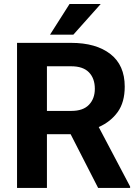

<svg xmlns="http://www.w3.org/2000/svg" viewBox="-20 -921 681 941"><path d="M460.9 0 326.2 -263.2H210V0H63.5V-710.9H328.6Q450.7 -710.9 521 -656.2Q591.3 -601.6 591.3 -496.6Q591.3 -419.9 556.9 -372.1Q522.5 -324.2 463.9 -298.3L617.7 -6.8V0ZM328.6 -596.2H210V-377.4H329.6Q387.2 -377.4 416 -407.5Q444.8 -437.5 444.8 -485.8Q444.8 -536.6 416 -566.4Q387.2 -596.2 328.6 -596.2ZM225.1 -751 320.8 -901.4H473.6L339.4 -751Z"/></svg>

Font: Vazirmatn RD UI
Style: Bold
Weight: 700
Designer: Saber Rastikerdar
Foundry: Saber Rastikerdar
Version: Version 33.003